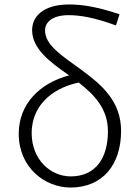

<svg xmlns="http://www.w3.org/2000/svg" viewBox="-20 -828 620 861"><path d="M297 -37C206 -37 122 -113 122 -231C122 -344 200 -429 333 -458C404 -402 464 -340 464 -239C464 -123 412 -37 297 -37ZM516 -764C421 -796 352 -808 290 -808C174 -808 124 -754 124 -693C124 -610 203 -550 290 -490C161 -456 64 -364 64 -228C64 -77 181 13 296 13C440 13 523 -89 523 -241C523 -374 436 -448 346 -514C257 -579 182 -625 182 -692C182 -727 213 -760 288 -760C338 -760 401 -750 500 -714Z"/></svg>

Font: Noto Sans CJK JP Light
Style: Regular
Weight: 300
Designer: Ryoko NISHIZUKA (kana & ideographs); Paul D. Hunt (Latin, Greek & Cyrillic); Wenlong ZHANG (bopomofo); Sandoll Communica
Foundry: Adobe Systems Incorporated
Version: Version 1.004;PS 1.004;hotconv 1.0.82;makeotf.lib2.5.63406